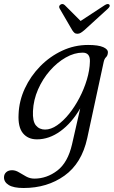

<svg xmlns="http://www.w3.org/2000/svg" viewBox="-58 -689 570 961"><path d="M378.5 3Q351 128.5 264.8 190.2Q178.5 252 60 252Q10 252 -14 237.2Q-38 222.5 -38 199Q-38 183 -27 173Q-16 163 2.5 163Q19.5 163 36.8 173.5Q54 184 73 194.5Q92 205 114 205Q176 205 228.8 164.8Q281.5 124.5 302.5 33.5L343.5 -146.5Q301 -73.5 244.5 -32.5Q188 8.5 127 8.5Q82 8.5 56.8 -22.2Q31.5 -53 35 -117.5Q37.5 -184 66.2 -246Q95 -308 143.2 -357.2Q191.5 -406.5 253 -435.2Q314.5 -464 383 -464Q434 -464 458.8 -453Q483.5 -442 482 -425.5Q481 -410.5 472.8 -402.8Q464.5 -395 461 -379ZM107 -133Q104.5 -82 121.8 -61.2Q139 -40.5 167.5 -40.5Q197 -40.5 228 -62Q259 -83.5 287.8 -119.2Q316.5 -155 339.8 -199.5Q363 -244 377 -291Q391 -338 392 -380.5Q394 -425.5 355.5 -425.5Q314 -425.5 271.2 -401.2Q228.5 -377 192 -335.5Q155.5 -294 132.5 -241.5Q109.5 -189 107 -133ZM364 -538Q354 -529.5 346.2 -524.8Q338.5 -520 329.5 -520Q320 -520 314.5 -524.8Q309 -529.5 303.5 -538L241 -645.5Q233.5 -658.5 245 -666Q256 -673 266.5 -663L345.5 -584L466 -663Q481.5 -673 489 -666Q496 -658.5 482 -645.5Z"/></svg>

Font: Fraunces 9pt S050 Light
Style: Italic
Weight: 300
Italic angle: -16°
Version: Version 1.000; ttfautohint (v1.8.3)